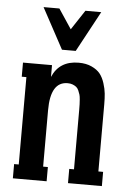

<svg xmlns="http://www.w3.org/2000/svg" viewBox="-53 -768 542 808"><g transform="rotate(5 218.5 -364.5)"><path d="M341.8 -729 249 -557.1H190.9L98.1 -729H165L220.2 -646L274.9 -729ZM388.2 -344.2V-60.1H408.2V0H265.1V-60.1H285.2V-312Q285.2 -326.2 284.9 -333.7Q284.7 -341.3 283.7 -354.7Q282.7 -368.2 280.5 -375.5Q278.3 -382.8 274.2 -392.3Q270 -401.9 263.9 -406.7Q257.8 -411.6 248.5 -415.3Q239.3 -418.9 227.1 -418.9Q154.8 -418.9 154.8 -298.8V-60.1H174.8V0H32.2V-60.1H51.8V-429.2H32.2V-488.8H154.8V-439Q184.6 -508.8 266.1 -508.8Q297.9 -508.8 321 -498Q344.2 -487.3 356.7 -471.7Q369.1 -456.1 376.7 -432.4Q384.3 -408.7 386.2 -388.9Q388.2 -369.1 388.2 -344.2Z"/></g></svg>

Font: Margherita Bold
Style: Regular
Weight: 700
Designer: James Puckett
Foundry: Dunwich Type Founders
Version: Version 1.008;hotconv 1.0.109;makeotfexe 2.5.65596